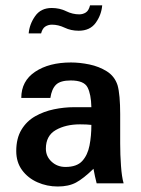

<svg xmlns="http://www.w3.org/2000/svg" viewBox="-20 -677 519 709"><path d="M317.4 -215.8Q317.4 -174.8 310.5 -139.6Q303.7 -104.5 283.7 -82.5Q263.7 -60.5 221.7 -60.5Q191.4 -60.5 170.4 -80.1Q149.4 -99.6 149.4 -127.9Q149.4 -175.8 186 -196.8Q222.7 -217.8 275.4 -217.8Q300.8 -217.8 317.4 -215.8ZM436.5 0Q429.7 -23.4 426.8 -64.5Q423.8 -105.5 423.8 -147.5V-255.9Q423.8 -290 421.4 -317.9Q418.9 -345.7 414.1 -362.3Q403.3 -395.5 374.5 -413.6Q345.7 -431.6 310.1 -439Q274.4 -446.3 242.2 -446.3Q161.1 -446.3 109.9 -412.1Q58.6 -377.9 58.6 -315.4H166Q170.9 -348.6 187 -364.3Q203.1 -379.9 241.2 -379.9Q290 -379.9 303.2 -354.5Q316.4 -329.1 317.4 -281.2H253.9Q216.8 -281.2 179.2 -273.4Q141.6 -265.6 109.9 -247.6Q78.1 -229.5 59.1 -197.8Q40 -166 40 -119.1Q40 -78.1 61.5 -48.8Q83 -19.5 118.2 -3.9Q153.3 11.7 193.4 11.7Q233.4 11.7 260.7 -2.9Q288.1 -17.6 325.2 -53.7Q327.1 -42 330.6 -26.4Q334 -10.7 336.9 0ZM357.4 -657.2Q354.5 -622.1 333.5 -592.8Q312.5 -563.5 270.5 -563.5Q242.2 -563.5 218.8 -574.7Q195.3 -585.9 171.9 -585.9Q158.2 -585.9 147.5 -579.1Q136.7 -572.3 131.8 -553.7H85.9Q88.9 -587.9 109.9 -617.7Q130.9 -647.5 170.9 -647.5Q200.2 -647.5 224.1 -635.7Q248 -624 272.5 -624Q286.1 -624 296.9 -630.9Q307.6 -637.7 312.5 -657.2Z"/></svg>

Font: Namkio Khamti
Style: Bold
Weight: 700
Designer: Debbi Hosken
Foundry: SIL International
Version: Version 3.917